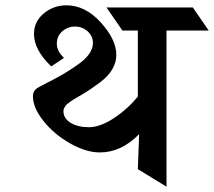

<svg xmlns="http://www.w3.org/2000/svg" viewBox="-20 -703 806 723"><path d="M357 -393Q324 -368 292 -349Q260 -330 255.5 -327.5Q251 -325 246 -321Q241 -317 239.5 -316Q238 -315 233.5 -311.5Q229 -308 227.5 -305.5Q226 -303 224 -300Q219 -293 219 -284Q219 -257 246 -240.5Q273 -224 315 -224Q357 -224 408 -257.5Q459 -291 499 -339V-588H441L381 -675H706L766 -588H607V0L499 -66L504 -198Q437 -129 356 -129Q304 -129 244 -163Q184 -197 144 -247Q104 -297 104 -341Q104 -362 123 -373Q133 -379 165.5 -395.5Q198 -412 221.5 -426Q245 -440 272 -459Q330 -499 330 -541Q330 -567 310 -585Q290 -603 262.5 -603Q235 -603 214.5 -585Q194 -567 194 -538.5Q194 -510 221 -485L173 -453Q108 -515 108 -575Q108 -622 145 -652.5Q182 -683 230 -683Q301 -683 359.5 -618.5Q418 -554 418 -496.5Q418 -439 357 -393Z"/></svg>

Font: Halant SemiBold
Style: Regular
Weight: 600
Designer: Hitesh Malaviya (Devanagari), Satya Rajpurohit (Latin)
Foundry: Indian Type Foundry
Version: Version 1.101;PS 1.0;hotconv 1.0.78;makeotf.lib2.5.61930; tt